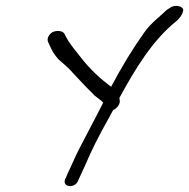

<svg xmlns="http://www.w3.org/2000/svg" viewBox="-20 -681 643 653"><path d="M145 -535 152 -520C157 -508 166 -494 178 -480L213 -449C219 -442 273 -385 273 -385L299 -359V-358C311 -348 323 -341 331 -332C305 -280 276 -227 250 -176C235 -147 222 -115 210 -91L204 -76L203 -75C188 -46 229 -39 243 -61L249 -74C261 -99 275 -131 287 -158C310 -208 338 -258 365 -307C374 -310 384 -320 387 -332C388 -338 387 -342 386 -348C440 -447 499 -545 581 -610C587 -616 599 -627 603 -644C605 -654 593 -661 579 -661C564 -661 555 -652 550 -649H549C527 -627 493 -603 471 -571C431 -515 394 -454 358 -386C321 -413 286 -446 257 -483C241 -503 217 -532 206 -553L198 -568C189 -578 171 -577 159 -572C146 -564 137 -549 145 -535Z"/></svg>

Font: Stray Cat
Style: BdCnObl
Weight: 700
Version: Version 1.0